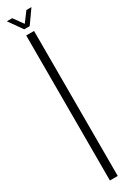

<svg xmlns="http://www.w3.org/2000/svg" viewBox="-219 -769 537 774"><g transform="rotate(-30 50.0 -382.0)"><path d="M30.5 0H67V-675H30.5ZM36 -700.5H61.5L106 -763.5H82.5L49 -718.5L16.5 -763.5H-8.5Z"/></g></svg>

Font: Anybody ExtraCondensed ExtraLight
Style: Regular
Weight: 250
Width: 2
Version: Version 1.113;gftools[0.9.25]